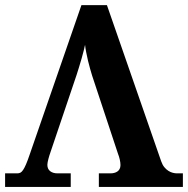

<svg xmlns="http://www.w3.org/2000/svg" viewBox="-20 -734 738 754"><path d="M0 -53.2H47.9Q54.7 -53.2 60.1 -55.9Q65.4 -58.6 70.8 -66.7Q76.2 -74.7 82.3 -88.9Q88.4 -103 96.2 -126L299.8 -713.9H399.9L612.8 -101.1Q617.7 -86.9 625.2 -77.6Q632.8 -68.4 641.4 -63Q649.9 -57.6 658.7 -55.4Q667.5 -53.2 674.8 -53.2H698.2V0H368.2V-53.2H414.1Q421.4 -53.2 428.2 -54.9Q435.1 -56.6 440.7 -60.3Q446.3 -64 449.7 -70.3Q453.1 -76.7 453.1 -85.9Q453.1 -95.7 450.2 -108.2Q447.3 -120.6 443.8 -128.9L341.8 -437Q338.4 -448.2 334 -463.4Q329.6 -478.5 325.7 -495.1Q321.8 -511.7 318.6 -528.1Q315.4 -544.4 314 -558.1Q312.5 -549.8 308.8 -535.4Q305.2 -521 300.5 -504.4Q295.9 -487.8 290.5 -470.7Q285.2 -453.6 280.8 -439.9L178.2 -136.2Q176.3 -130.9 174.1 -124Q171.9 -117.2 170.2 -110.4Q168.5 -103.5 167.2 -97.4Q166 -91.3 166 -86.9Q166 -70.3 177 -61.8Q188 -53.2 206.1 -53.2H257.8V0H0Z"/></svg>

Font: Droids
Style: b
Weight: 700
Foundry: Ascender Corporation
Version: Version 1.00 build 113